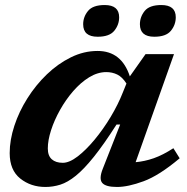

<svg xmlns="http://www.w3.org/2000/svg" viewBox="-20 -731 745 763"><path d="M388.5 -60.5 457.5 -236H443Q392.5 -157 353 -107.8Q313.5 -58.5 281.2 -32.5Q249 -6.5 219.8 2.8Q190.5 12 160.5 12Q102.5 12 60.5 -21.5Q18.5 -55 18.5 -122.5Q18.5 -174.5 37 -231Q55.5 -287.5 88.8 -340.2Q122 -393 166.2 -435.5Q210.5 -478 261.8 -503.2Q313 -528.5 368 -528.5Q463 -528.5 496 -427.5L558.5 -516H671.5L519 -86.5Q554.5 -89.5 591 -102.2Q627.5 -115 669 -142L694 -102Q612.5 -33.5 550.8 -10.8Q489 12 445 12Q400 12 386.2 -4.2Q372.5 -20.5 388.5 -60.5ZM170 -141Q170 -112 185.8 -98Q201.5 -84 229.5 -84Q255.5 -84 288.5 -109.2Q321.5 -134.5 355.8 -175.8Q390 -217 419.8 -266.5Q449.5 -316 468.5 -364.5L482.5 -399Q466 -425 446 -434.8Q426 -444.5 402.5 -444.5Q368 -444.5 334.2 -423.8Q300.5 -403 271 -369Q241.5 -335 218.8 -294.5Q196 -254 183 -213.8Q170 -173.5 170 -141ZM368 -585Q310.5 -585 310.5 -634.5Q310.5 -664 329.8 -687.5Q349 -711 396 -711Q453.5 -711 453.5 -662.5Q453.5 -632.5 434.2 -608.8Q415 -585 368 -585ZM593 -585Q536 -585 536 -634.5Q536 -664 555 -687.5Q574 -711 621 -711Q678.5 -711 678.5 -662.5Q678.5 -632.5 659.2 -608.8Q640 -585 593 -585Z"/></svg>

Font: Newsreader Caption SemiBold
Style: Italic
Weight: 600
Italic angle: -17°
Designer: Hugues Gentile
Foundry: Production Type
Version: Version 1.001